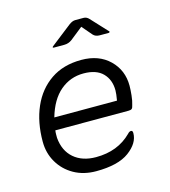

<svg xmlns="http://www.w3.org/2000/svg" viewBox="-84 -570 573 648"><g transform="rotate(-15 203.0 -246.5)"><path d="M251 -475 207 -440Q195 -431 180 -431H144Q140 -431 140 -433Q140 -434 142 -436L215 -493Q227 -502 237 -502H266Q277 -502 285 -493L338 -436Q339 -435 339 -435Q339 -435 339 -435Q339 -431 334 -431H304Q289 -431 281 -440ZM76 -160Q75 -153 75 -146Q75 -139 75 -134Q79 -88 108.5 -62.5Q138 -37 186 -37Q262 -37 310 -85Q316 -92 322 -92Q328 -92 328 -83Q328 -48 289.5 -19.5Q251 9 174 9Q130 9 96.5 -10Q63 -29 44 -61.5Q25 -94 25 -134Q25 -202 48 -254.5Q71 -307 115 -337Q159 -367 222 -367Q283 -367 320 -331Q357 -295 357 -241Q357 -227 355 -207.5Q353 -188 349 -176Q347 -166 343.5 -163Q340 -160 332 -160ZM84 -203H303Q307 -226 307 -238Q307 -275 284.5 -298Q262 -321 217 -321Q171 -321 136 -291.5Q101 -262 84 -203Z"/></g></svg>

Font: Zain Light
Style: Italic
Weight: 300
Italic angle: -10°
Designer: Zain,Boutros
Foundry: Mobile Telecommunications Company (Zain), 2024
Version: Version 1.51; ttfautohint (v1.8.4)